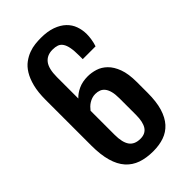

<svg xmlns="http://www.w3.org/2000/svg" viewBox="-253 -926 1020 1020"><g transform="rotate(-45 256.5 -416.5)"><path d="M52.7 -590.3V-247.6C52.7 -201 57.4 -161.5 66.7 -129.2C75.9 -96.8 89.6 -70.5 107.7 -50.3C125.7 -30.1 147.9 -15.5 174.1 -6.3C200.3 2.8 230.5 7.3 264.6 7.3C294.9 7.3 322.2 3.1 346.4 -5.4C370.7 -13.8 391.4 -27.6 408.7 -46.6C425.9 -65.7 439.2 -90.5 448.5 -121.1C457.8 -151.7 462.4 -189.3 462.4 -233.9V-314.9C462.4 -356.3 457.4 -390.2 447.5 -416.7C437.6 -443.3 424.7 -464.3 408.9 -479.7C393.1 -495.2 375.6 -505.9 356.2 -512C336.8 -518 317.7 -521 298.8 -521C272.5 -521 249.3 -516.4 229.2 -507.1C209.2 -497.8 193 -486.3 180.7 -472.7V-633.3C180.7 -675.3 188.1 -705.8 202.9 -724.9C217.7 -743.9 239.1 -753.4 267.1 -753.4C280.8 -753.4 292.5 -751.7 302.2 -748.3C312 -744.9 320.1 -738.5 326.4 -729.2C332.8 -720 337.5 -707.4 340.6 -691.4C343.7 -675.5 345.2 -654.8 345.2 -629.4V-604H441.4C446 -617.7 449.3 -631.3 451.4 -645C453.5 -658.7 454.6 -671.2 454.6 -682.6C454.6 -703.8 451.2 -724 444.3 -743.2C437.5 -762.4 426.5 -779.2 411.4 -793.7C396.2 -808.2 376.8 -819.7 353 -828.4C329.3 -837 300.6 -841.3 267.1 -841.3C254.1 -841.3 239.7 -840.5 224.1 -838.9C208.5 -837.2 192.8 -833.5 177 -827.6C161.2 -821.8 145.8 -813.4 130.9 -802.5C115.9 -791.6 102.6 -776.8 91.1 -758.1C79.5 -739.3 70.2 -716.3 63.2 -689C56.2 -661.6 52.7 -628.7 52.7 -590.3ZM180.7 -200.2V-380.9C184.9 -386.4 189.8 -391.9 195.3 -397.5C200.8 -403 207 -407.9 213.9 -412.1C220.7 -416.3 228.1 -419.8 236.1 -422.4C244.1 -425 252.4 -426.3 261.2 -426.3C272.6 -426.3 282.9 -424.5 292 -420.9C301.1 -417.3 308.9 -411.4 315.4 -403.1C321.9 -394.8 327 -383.8 330.6 -370.1C334.1 -356.4 335.9 -339.5 335.9 -319.3V-195.3C335.9 -159.5 330.1 -132.6 318.4 -114.7C306.6 -96.8 288.2 -87.9 263.2 -87.9C234.5 -87.9 213.6 -97 200.4 -115.2C187.3 -133.5 180.7 -161.8 180.7 -200.2Z"/></g></svg>

Font: Fjalla One
Style: Regular
Weight: 400
Designer: Irina Smirnova
Foundry: Irina Smirnova
Version: Version 1.001